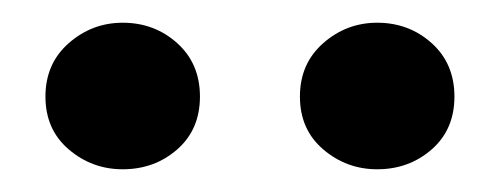

<svg xmlns="http://www.w3.org/2000/svg" viewBox="-20 -735 440 169"><path d="M88 -586Q61 -586 40.5 -603.5Q20 -621 20 -650Q20 -679 40.5 -697Q61 -715 88 -715Q116 -715 136 -697Q156 -679 156 -650Q156 -621 136 -603.5Q116 -586 88 -586ZM312 -586Q285 -586 264.5 -603.5Q244 -621 244 -650Q244 -679 264.5 -697Q285 -715 312 -715Q340 -715 360 -697Q380 -679 380 -650Q380 -621 360 -603.5Q340 -586 312 -586Z"/></svg>

Font: Source Serif Pro SemiBold
Style: Regular
Weight: 600
Designer: Frank Grießhammer
Foundry: Adobe Systems Incorporated
Version: Version 3.001;hotconv 1.0.111;makeotfexe 2.5.65597